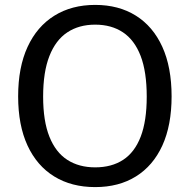

<svg xmlns="http://www.w3.org/2000/svg" viewBox="-20 -753 774 783"><path d="M368.2 10Q271.6 10 201 -33.5Q130.5 -76.9 92.2 -159.6Q54 -242.2 54 -360Q54 -478.6 92.5 -561.8Q131 -645.1 201.6 -689Q272.2 -733 368.2 -733Q464 -733 534 -689.2Q604 -645.4 641.9 -562.2Q679.8 -478.9 679.8 -360Q679.8 -242.4 642.2 -159.8Q604.5 -77.2 534.5 -33.6Q464.6 10 368.2 10ZM368.2 -70.5Q435.1 -70.5 482.1 -101.1Q529.1 -131.7 553.8 -195.7Q578.4 -259.6 578.4 -359Q578.4 -460.1 553.5 -525Q528.5 -589.8 481.5 -621.1Q434.5 -652.5 368.2 -652.5Q302 -652.5 254.5 -621Q207 -589.5 181.5 -524.5Q155.9 -459.5 155.9 -359Q155.9 -259.3 181.5 -195.5Q207 -131.7 254.5 -101.1Q302 -70.5 368.2 -70.5Z"/></svg>

Font: Public Sans Thin
Style: Regular
Weight: 100
Designer: The Public Sans project authors (U.S. Web Design System). Libre Franklin designed by Pablo Impallari and Rodrigo Fuenzal
Version: Version 1.008